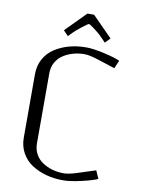

<svg xmlns="http://www.w3.org/2000/svg" viewBox="-105 -1061 836 1141"><g transform="rotate(10 312.5 -490.5)"><path d="M368.2 -990.7 488.8 -868.7 459.5 -838.4 436.5 -862.3Q421.9 -877.9 401.1 -894.8Q380.4 -911.6 365.7 -921.4Q351.1 -931.2 348.1 -931.2Q343.3 -931.2 309.3 -904.8Q275.4 -878.4 259.8 -862.3L236.8 -838.4L207.5 -868.7L328.1 -990.7ZM83.5 -198.7V-582.5Q83.5 -633.8 106.4 -674.8Q129.4 -715.8 168.2 -740.7Q207 -765.6 254.4 -778.6Q301.8 -791.5 354 -791.5H358.4Q399.9 -791.5 467.8 -775.9Q535.6 -760.3 562.5 -747.1L541.5 -698.7L447.8 -729Q385.7 -750 354 -750Q317.9 -750 284.9 -740.7Q252 -731.4 225.1 -713.6Q198.2 -695.8 182.4 -667.2Q166.5 -638.7 166.5 -603V-178.2Q166.5 -142.6 182.4 -114Q198.2 -85.4 225.1 -67.6Q252 -49.8 284.9 -40.5Q317.9 -31.2 354 -31.2Q385.7 -31.2 447.8 -52.2L541.5 -82.5L562.5 -34.2Q535.6 -21 467.8 -5.4Q399.9 10.3 358.4 10.3H354Q301.8 10.3 254.4 -2.7Q207 -15.6 168.2 -40.5Q129.4 -65.4 106.4 -106.4Q83.5 -147.5 83.5 -198.7Z"/></g></svg>

Font: Resagnicto
Style: Regular
Weight: 500
Version: Version 0.9991